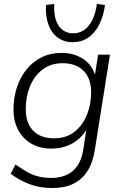

<svg xmlns="http://www.w3.org/2000/svg" viewBox="-20 -761 618 969"><path d="M244 188Q179 188 126.5 167.5Q74 147 34 116L58 69Q88 90 114.5 105.5Q141 121 171.5 129Q202 137 239 137Q305 137 346.5 102.5Q388 68 400 -4L419 -129L428 -128Q411 -92 384 -66Q357 -40 320.5 -25.5Q284 -11 240 -11Q182 -11 139 -35.5Q96 -60 72 -104.5Q48 -149 48 -209Q48 -265 64 -316Q80 -367 111 -407Q142 -447 187.5 -470.5Q233 -494 292 -494Q353 -494 400 -463.5Q447 -433 464 -369H457L475 -485H535L459 -7Q449 59 421.5 102Q394 145 350 166.5Q306 188 244 188ZM253 -63Q314 -63 355.5 -95.5Q397 -128 418.5 -181Q440 -234 440 -295Q440 -365 402 -403.5Q364 -442 296 -442Q236 -442 194 -409.5Q152 -377 131 -324.5Q110 -272 110 -211Q110 -140 147.5 -101.5Q185 -63 253 -63ZM347 -548Q304 -548 272.5 -570.5Q241 -593 225 -635.5Q209 -678 212 -736L254 -741Q250 -670 276 -631.5Q302 -593 349 -593Q397 -593 428 -631.5Q459 -670 469 -741L510 -736Q502 -678 480 -635.5Q458 -593 424.5 -570.5Q391 -548 347 -548Z"/></svg>

Font: Nunito Sans 12pt Light
Style: Italic
Weight: 300
Italic angle: -9°
Designer: Vernon Adams
Foundry: Vernon Adams
Version: Version 3.101;gftools[0.9.27]